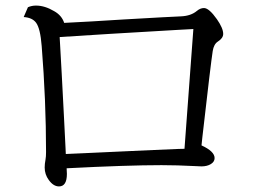

<svg xmlns="http://www.w3.org/2000/svg" viewBox="-20 -709 940 688"><path d="M80.1 -683.1Q93.8 -689 108.9 -689Q140.6 -689 174.3 -668.9Q201.2 -653.8 210 -627Q299.3 -631.3 421.9 -639.2Q516.1 -645 560.1 -647Q609.4 -649.4 618.2 -649.9Q621.6 -649.9 628.4 -650.4Q664.1 -651.9 685.5 -669.9Q697.8 -680.2 710.9 -680.2Q729 -680.2 757.3 -640.1Q779.8 -607.9 779.8 -587.4Q779.8 -572.3 760.7 -560.1Q746.1 -550.8 742.2 -525.9Q735.4 -482.9 705.1 -216.8L702.1 -188Q749 -166.5 749 -142.6Q749 -129.4 735.6 -121.1Q722.2 -112.8 701.7 -112.8Q693.4 -112.8 679.2 -113.8Q613.8 -117.2 558.6 -117.2Q436.5 -117.2 218.8 -106Q219.7 -91.3 219.7 -85.9Q219.7 -41 191.4 -41Q171.4 -41 154.8 -64Q140.1 -84 140.1 -108.9Q140.1 -121.6 143.1 -137.2Q145 -147.5 145 -164.1Q145 -349.1 129.4 -543.9Q124.5 -606.9 109.4 -627.4Q95.7 -646 64.9 -647.9ZM672.9 -605 620.1 -602.1Q346.7 -586.4 193.8 -576.2Q200.7 -458.5 209.5 -284.7L214.8 -179.2L215.8 -157.2L284.2 -160.2L420.4 -166.5L528.3 -171.4L619.1 -175.3L641.1 -175.8Z"/></svg>

Font: BIZ UDPMincho
Style: Regular
Weight: 400
Designer: TypeBank Co., Ltd.
Foundry: Morisawa Inc.
Version: Version 1.06